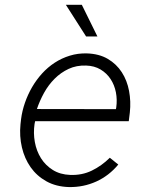

<svg xmlns="http://www.w3.org/2000/svg" viewBox="-20 -757 627 787"><path d="M263.2 9.8Q210 8.3 170.4 -13.7Q130.9 -35.6 105.7 -71.3Q80.6 -106.9 69.8 -152.8Q59.1 -198.7 64 -247.6L66.4 -269Q70.8 -302.7 82.3 -335.9Q93.8 -369.1 111.3 -399.4Q128.9 -429.7 152.3 -455.6Q175.8 -481.4 204.3 -500Q232.9 -518.6 266.1 -528.8Q299.3 -539.1 335.9 -538.1Q386.2 -536.6 421.9 -515.6Q457.5 -494.6 479.2 -460.9Q501 -427.2 509 -384.3Q517.1 -341.3 512.2 -295.9L507.8 -260.3H124L121.6 -248.5Q116.2 -211.4 122.8 -174.8Q129.4 -138.2 147.9 -108.6Q166.5 -79.1 196.5 -60.3Q226.6 -41.5 267.6 -40Q315.9 -38.1 356.2 -57.6Q396.5 -77.1 430.2 -110.4L464.8 -82.5Q426.8 -36.6 374.5 -12.9Q322.3 10.7 263.2 9.8ZM333 -488.3Q293.5 -489.7 261.2 -474.6Q229 -459.5 203.9 -434.3Q178.7 -409.2 160.6 -376.5Q142.6 -343.8 131.3 -310.1L455.1 -309.6L456.5 -316.9Q460.9 -348.1 455.1 -378.4Q449.2 -408.7 433.3 -432.9Q417.5 -457 392.1 -472.2Q366.7 -487.3 333 -488.3ZM379.4 -607.4H333L250 -737.3H315.4Z"/></svg>

Font: Roboto Mono Light
Style: Italic
Weight: 300
Designer: Google
Version: Version 2.000985; 2015; ttfautohint (v1.3)